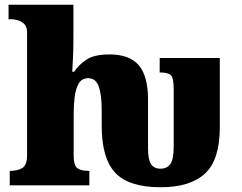

<svg xmlns="http://www.w3.org/2000/svg" viewBox="-20 -780 1019 808"><path d="M656 8Q522 8 465 -53Q408 -114 408 -250V-317Q408 -381 395.5 -416Q383 -451 351 -451Q324 -451 311 -428Q298 -405 294 -370.5Q290 -336 290 -301V-125Q290 -85 304.5 -73Q319 -61 352 -61H356V0H21V-61H25Q54 -61 74 -73Q94 -85 94 -128V-643Q94 -668 81.5 -679.5Q69 -691 54 -695Q39 -699 31 -699H16V-760H289V-622Q289 -581 287.5 -542.5Q286 -504 284 -478H292Q310 -506 343 -528.5Q376 -551 441 -551Q524 -551 563.5 -506Q603 -461 603 -360V-155Q603 -109 615.5 -89.5Q628 -70 656 -70Q681 -70 696 -88.5Q711 -107 711 -164V-405Q711 -451 699.5 -463Q688 -475 654 -475H652V-536H905V-244Q905 -108 843 -50Q781 8 656 8Z"/></svg>

Font: Noto Serif Black
Style: Regular
Weight: 900
Designer: Monotype Design Team
Foundry: Monotype Imaging Inc.
Version: Version 2.014; ttfautohint (v1.8.4.7-5d5b)